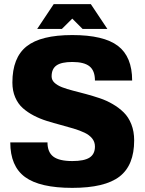

<svg xmlns="http://www.w3.org/2000/svg" viewBox="-20 -890 700 930"><path d="M230 -520Q230 -502.4 243.7 -489.5Q257.3 -476.6 280.5 -467.5Q303.7 -458.5 333.7 -450.9Q363.8 -443.4 397 -434.3Q430.2 -425.3 463.1 -414.3Q496.1 -403.3 526.1 -385.7Q556.2 -368.2 579.3 -345.5Q602.5 -322.8 616.2 -288.1Q629.9 -253.4 629.9 -210Q629.9 -89.4 558.8 -34.7Q487.8 20 330.1 20Q172.9 20 101.3 -32.5Q29.8 -85 29.8 -200.2H210Q210 -152.8 238.5 -131.3Q267.1 -109.9 330.1 -109.9Q387.7 -109.9 413.8 -126.7Q439.9 -143.6 439.9 -180.2Q439.9 -202.6 426.3 -219.5Q412.6 -236.3 389.4 -247.3Q366.2 -258.3 336.2 -267.3Q306.2 -276.4 272.9 -285.2Q239.7 -293.9 206.8 -304.2Q173.8 -314.5 143.8 -330.1Q113.8 -345.7 90.6 -366.2Q67.4 -386.7 53.7 -418.5Q40 -450.2 40 -490.2Q40 -610.8 108.9 -665.5Q177.7 -720.2 330.1 -720.2Q482.4 -720.2 551.3 -667.7Q620.1 -615.2 620.1 -500H439.9Q439.9 -547.4 413.8 -568.6Q387.7 -589.8 330.1 -589.8Q277.8 -589.8 253.9 -573.2Q230 -556.6 230 -520ZM500 -750H379.9L330.1 -799.8L279.8 -750H160.2L240.2 -870.1H419.9Z"/></svg>

Font: Fivo Sans Heavy
Style: Regular
Weight: 900
Designer: Alexander Slobzheninov
Foundry: Alexander Slobzheninov
Version: 1.0